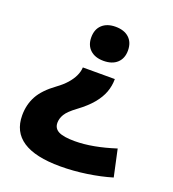

<svg xmlns="http://www.w3.org/2000/svg" viewBox="-136 -635 866 959"><g transform="rotate(20 297.0 -155.0)"><path d="M400 -283Q400 -246 387.5 -212.5Q375 -179 347.5 -146Q320 -113 274 -79Q232 -48 218.5 -25.5Q205 -3 205 20Q205 50 231.5 63.5Q258 77 317 77Q365 77 419 67Q473 57 532 38L563 181Q503 199 432 209.5Q361 220 292 220Q27 220 27 45Q27 -12 52 -58Q77 -104 139 -149Q168 -170 187.5 -192Q207 -214 218 -237Q229 -260 230 -283ZM315 -530Q361 -530 387 -506Q413 -482 413 -439Q413 -397 387 -373Q361 -349 315 -349Q270 -349 244 -373Q218 -397 218 -439Q218 -482 244 -506Q270 -530 315 -530Z"/></g></svg>

Font: M PLUS 2 ExtraBold
Style: Regular
Weight: 800
Version: Version 1.001